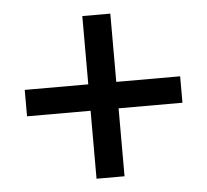

<svg xmlns="http://www.w3.org/2000/svg" viewBox="-43 -676 656 608"><g transform="rotate(-5 285.0 -371.5)"><path d="M240 -113V-329H38V-413H240V-630H329V-413H532V-329H329V-113Z"/></g></svg>

Font: Noto Sans TC Thin Medium
Style: Regular
Weight: 500
Version: Version 2.004-H2;hotconv 1.0.118;makeotfexe 2.5.65603